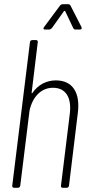

<svg xmlns="http://www.w3.org/2000/svg" viewBox="-20 -890 441 910"><path d="M289 -837 327 -757C329 -753 333 -750 337 -750H359C367 -750 369 -755 366 -762L314 -864C311 -868 308 -870 303 -870H277C272 -870 267 -867 264 -863L189 -762C184 -755 185 -750 193 -750H213C218 -750 222 -753 226 -757L283 -837C284 -839 288 -839 289 -837ZM245 -509C201 -509 161 -489 134 -450C132 -446 130 -447 130 -451L159 -690C160 -696 157 -700 151 -700H133C127 -700 122 -696 122 -690L38 -10C37 -4 41 0 47 0H65C71 0 75 -4 76 -10L120 -366C135 -434 177 -474 231 -474C291 -474 320 -429 311 -352L269 -10C268 -4 272 0 277 0H296C302 0 306 -4 307 -10L349 -356C361 -452 323 -509 245 -509Z"/></svg>

Font: Barlow Condensed ExtraLight
Style: Italic
Weight: 275
Width: 3
Italic angle: -7°
Designer: Jeremy Tribby
Foundry: Tribby Type
Version: Version 1.422;hotconv 1.0.109;makeotfexe 2.5.65596